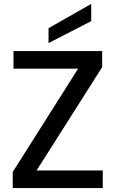

<svg xmlns="http://www.w3.org/2000/svg" viewBox="-20 -961 590 981"><path d="M45 0V-82L379 -610H49V-700H502V-618L167 -90H505V0ZM228 -741V-817L446 -941V-853Z"/></svg>

Font: Ultramarine Medium
Style: Regular
Weight: 500
Designer: Colophon Foundry, Jonny Pinhorn
Foundry: Colophon Foundry
Version: Version 1.200; ttfautohint (v1.8.3)